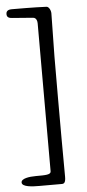

<svg xmlns="http://www.w3.org/2000/svg" viewBox="-60 -872 439 964"><g transform="rotate(-5 159.5 -390.0)"><path d="M213 -835C153 -838 60 -838 38 -838C27 -838 9 -836 9 -816C9 -798 22 -795 37 -794L140 -786C158 -785 161 -765 161 -756V-10C161 7 134 7 85 7C51 7 11 13 11 33C11 56 64 58 97 58H212C224 58 231 51 231 23C230 -42 230 -301 230 -366C230 -575 230 -591 234 -800C234 -816 224 -834 213 -835Z"/></g></svg>

Font: Life Savers
Style: Bold
Weight: 700
Designer: Pablo Impallari, Rodrigo Fuenzalida, Brenda Gallo
Foundry: Pablo Impallari, Rodrigo Fuenzalida, Brenda Gallo
Version: Version 3.000